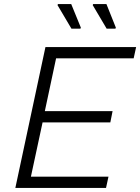

<svg xmlns="http://www.w3.org/2000/svg" viewBox="-20 -918 685 938"><path d="M55 0 202 -688H645L633 -633H254L199 -375H530L519 -320H188L131 -55H510L498 0ZM373 -778H329L261 -893L263 -898H328L375 -783ZM544 -778H501L433 -893L435 -898H500L546 -783Z"/></svg>

Font: Saira Thin Light
Style: Italic
Weight: 300
Italic angle: -12°
Version: Version 1.101